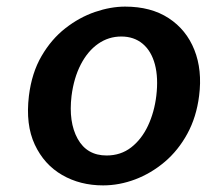

<svg xmlns="http://www.w3.org/2000/svg" viewBox="-20 -549 633 581"><path d="M292 12Q222.5 12 168 -19.5Q113.5 -51 85.2 -111.5Q57 -172 67.5 -259Q76 -328.5 105.8 -379.5Q135.5 -430.5 177.8 -463.5Q220 -496.5 267.5 -512.8Q315 -529 358.5 -529Q437 -529 490.5 -494Q544 -459 568.2 -398Q592.5 -337 582.5 -259Q574.5 -195 547 -144.5Q519.5 -94 478.5 -59.2Q437.5 -24.5 389.2 -6.2Q341 12 292 12ZM302.5 -78.5Q345.5 -78.5 377 -103Q408.5 -127.5 427.8 -168.5Q447 -209.5 453 -259Q459.5 -313.5 448.8 -354Q438 -394.5 411.8 -416.5Q385.5 -438.5 347 -438.5Q308.5 -438.5 277 -416.5Q245.5 -394.5 224.5 -354Q203.5 -313.5 196.5 -259Q187 -179.5 215 -129Q243 -78.5 302.5 -78.5Z"/></svg>

Font: Expletus Sans SemiBold
Style: Italic
Weight: 600
Italic angle: -7°
Version: Version 7.500